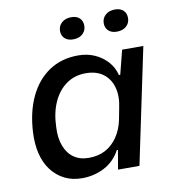

<svg xmlns="http://www.w3.org/2000/svg" viewBox="-81 -784 779 865"><g transform="rotate(-10 308.0 -351.5)"><path d="M226 10Q181 10 146 -7.5Q111 -25 86.5 -57Q62 -89 51 -133.5Q40 -178 43 -233Q48 -325 80.5 -393.5Q113 -462 169.5 -500Q226 -538 303 -538Q344 -538 378 -523Q412 -508 436 -481.5Q460 -455 469 -419H475L503 -529H600L489 0H391L406 -87L401 -88Q375 -39 328 -14.5Q281 10 226 10ZM271 -75Q315 -75 347.5 -92.5Q380 -110 402.5 -143Q425 -176 434 -219L444 -271Q456 -325 444.5 -366Q433 -407 402 -430Q371 -453 323 -453Q271 -453 233 -425.5Q195 -398 173.5 -350Q152 -302 150 -238Q147 -188 161 -151Q175 -114 203 -94.5Q231 -75 271 -75ZM494 -613Q470 -613 456 -626Q442 -639 442 -660Q442 -683 458.5 -698Q475 -713 502 -713Q527 -713 540.5 -700Q554 -687 554 -665Q554 -643 538 -628Q522 -613 494 -613ZM294 -613Q270 -613 256 -626Q242 -639 242 -660Q242 -683 258.5 -698Q275 -713 302 -713Q327 -713 340.5 -700Q354 -687 354 -665Q354 -643 338 -628Q322 -613 294 -613Z"/></g></svg>

Font: Mona Sans ExtraLight Medium
Style: Italic
Weight: 500
Italic angle: -11.6951°
Version: Version 2.000